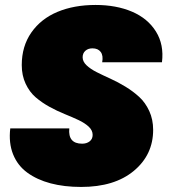

<svg xmlns="http://www.w3.org/2000/svg" viewBox="-20 -740 682 767"><path d="M591.8 -221.2Q591.8 -121.6 514.6 -57.4Q437.5 6.8 304.2 6.8Q236.3 6.8 182.1 -7.6Q127.9 -22 89.1 -50.3Q50.3 -78.6 32.2 -123.8Q14.2 -168.9 21 -227.1H256.8Q251 -166 308.1 -166Q326.2 -166 338.1 -175.3Q350.1 -184.6 350.1 -201.2Q350.1 -219.2 334.5 -233.9Q318.8 -248.5 293.9 -260.3Q269 -272 238.8 -284.2Q208.5 -296.4 178.2 -313Q147.9 -329.6 123 -350.8Q98.1 -372.1 82.5 -405.3Q66.9 -438.5 66.9 -480Q66.9 -555.2 105.2 -610.1Q143.6 -665 209.7 -692.6Q275.9 -720.2 361.8 -720.2Q444.3 -720.2 507.3 -693.4Q570.3 -666.5 603 -614Q635.7 -561.5 627 -491.2H388.2Q393.1 -518.1 382.3 -532.5Q371.6 -546.9 349.1 -546.9Q332 -546.9 321 -537.1Q310.1 -527.3 310.1 -511.2Q310.1 -494.1 325.7 -479.2Q341.3 -464.4 366 -451.9Q390.6 -439.5 420.9 -425.8Q451.2 -412.1 481.2 -393.8Q511.2 -375.5 535.9 -353Q560.5 -330.6 576.2 -296.6Q591.8 -262.7 591.8 -221.2Z"/></svg>

Font: SVN-Poppins Black
Style: Italic
Weight: 900
Italic angle: -10°
Designer: Ninad Kale (Devanagari), Jonny Pinhorn (Latin)
Foundry: Indian Type Foundry
Version: Version 3.002 2017